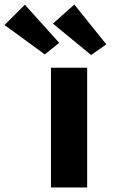

<svg xmlns="http://www.w3.org/2000/svg" viewBox="-53 -831 579 851"><path d="M172.9 0V-530.7H333.3V0ZM350.9 -587.1 181.5 -726.4 276.4 -810.7 418.2 -634.6ZM145.6 -589.9 -33 -720.1 57.3 -810.1 209.5 -640.9Z"/></svg>

Font: Lexend Tera
Style: Regular
Weight: 400
Designer: Bonnie Shaver-Troup, Thomas Jockin
Foundry: Lexend
Version: Version 1.007